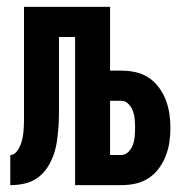

<svg xmlns="http://www.w3.org/2000/svg" viewBox="-20 -540 540 560"><path d="M10 0V-88Q20 -88 27 -96Q34 -104 38 -113Q42 -122 44.5 -132Q47 -142 48 -151.5Q49 -161 49.5 -171Q50 -181 50 -191V-520H301V-334H334Q355 -334 375.5 -329.5Q396 -325 413.5 -313.5Q431 -302 443.5 -285Q456 -268 463.5 -248.5Q471 -229 474 -208.5Q477 -188 477 -167Q477 -146 474 -125.5Q471 -105 463.5 -85.5Q456 -66 443.5 -49Q431 -32 413.5 -20.5Q396 -9 375.5 -4.5Q355 0 334 0H199V-432H152V-253Q152 -232 152 -211Q152 -190 150.5 -169.5Q149 -149 146 -128Q143 -107 136 -87.5Q129 -68 117.5 -50.5Q106 -33 89 -21Q72 -9 51.5 -4.5Q31 0 10 0ZM334 -88Q346 -88 355 -97.5Q364 -107 368 -118.5Q372 -130 373 -142.5Q374 -155 374 -167Q374 -179 373 -191.5Q372 -204 368 -215.5Q364 -227 355 -236.5Q346 -246 334 -246H301V-88Z"/></svg>

Font: Iosevka SS18
Style: Bold
Weight: 700
Monospace: yes
Designer: Belleve Invis
Foundry: Belleve Invis
Version: Version 25.1.1; ttfautohint (v1.8.4)